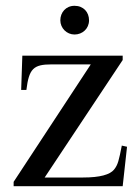

<svg xmlns="http://www.w3.org/2000/svg" viewBox="-20 -642 484 662"><path d="M287 -572C287 -600 268 -622 237 -622C207 -622 188 -599 188 -572C188 -545 210 -523 237 -523C264 -523 287 -543 287 -572ZM418 -136 400 -140C390 -90 387 -74 373 -57C359 -40 325 -30 267 -30H134L403 -435V-450H57L53 -332H71C80 -405 95 -420 158 -420H293L27 -15V0H403Z"/></svg>

Font: STIX Math
Style: Regular
Weight: 400
Designer: MicroPress Inc., with final additions and corrections provided by Coen Hoffman, Elsevier (retired)
Version: Version 1.1.0